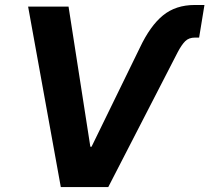

<svg xmlns="http://www.w3.org/2000/svg" viewBox="-20 -754 844 774"><path d="M543.5 -561Q585.4 -649.9 637 -691.9Q688.5 -733.9 765.1 -733.9H804.2L782.7 -602.5H766.1Q741.2 -602.5 726.6 -587.9Q711.9 -573.2 696.3 -543.5L416.5 0H225.1L93.3 -727.5H256.3L344.2 -162.6H349.1Z"/></svg>

Font: Inter 20pt
Style: Bold Italic
Weight: 700
Italic angle: -9.3988°
Version: Version 4.001;git-66647c0bb